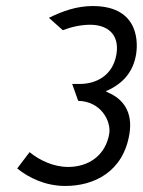

<svg xmlns="http://www.w3.org/2000/svg" viewBox="-20 -610 473 636"><path d="M37 -52C75 -21 131 6 196 6C292 6 389 -41 409 -168C420 -239 388 -282 339 -303L330 -308L340 -312C385 -334 421 -369 431 -431C435 -456 449 -590 287 -590C234 -590 187 -573 142 -551L188 -510C217 -521 248 -528 279 -528C334 -528 376 -498 366 -432C354 -356 294 -332 245 -332H219L239 -276C315 -274 348 -209 342 -168C330 -94 272 -57 206 -57C157 -57 111 -79 78 -106Z"/></svg>

Font: Charger Sport
Style: LitNrwObl
Weight: 300
Designer: Jasper
Foundry: Cannot Into Space Fonts
Version: Version 1.1